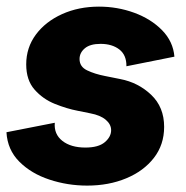

<svg xmlns="http://www.w3.org/2000/svg" viewBox="-22 -561 575 594"><path d="M247.6 13.2Q187 13.2 130.9 -5.4Q74.7 -23.9 37.8 -60.8Q1 -97.7 -2 -151.9L147.5 -181.2Q144.5 -146 170.9 -125.2Q197.3 -104.5 242.2 -104.5Q282.7 -104.5 302.2 -121.1Q321.8 -137.7 321.8 -158.2Q321.8 -176.3 305.2 -190.4Q288.6 -204.6 257.3 -210.4L218.3 -218.3Q185.1 -224.6 147.9 -239.5Q110.8 -254.4 85 -283.7Q59.1 -313 59.1 -361.8Q59.1 -413.6 88.9 -453.9Q118.7 -494.1 169.9 -517.3Q221.2 -540.5 284.2 -540.5Q341.3 -540.5 393.3 -521.5Q445.3 -502.4 479.5 -467.5Q513.7 -432.6 517.6 -385.7L369.1 -356Q369.6 -390.6 347.2 -408Q324.7 -425.3 289.1 -425.3Q256.8 -425.3 240.5 -411.6Q224.1 -397.9 224.1 -378.4Q224.1 -354.5 247.6 -343.3Q271 -332 303.7 -325.7L350.1 -316.4Q405.8 -305.7 445.8 -267.6Q485.8 -229.5 485.8 -168.5Q485.8 -113.3 454.1 -72.5Q422.4 -31.7 368.4 -9.3Q314.5 13.2 247.6 13.2Z"/></svg>

Font: Schibsted Grotesk ExtraBold
Style: Italic
Weight: 800
Italic angle: -12°
Designer: Bakken & Baeck AS, Henrik Kongsvoll
Foundry: Schibsted ASA
Version: Version 1.100; ttfautohint (v1.8.4.7-5d5b);gftools[0.9.25]